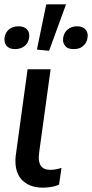

<svg xmlns="http://www.w3.org/2000/svg" viewBox="-43 -849 424 884"><path d="M154 15C185 15 214 9 229 1L240 -76C224 -71 207 -67 190 -67C168 -67 154 -73 145 -86C136 -99 133 -121 138 -152L190 -530H84L32 -151C22 -94 31 -52 54 -25C77 1 110 15 154 15ZM27 -623C60 -623 87 -642 91 -676C96 -706 78 -728 42 -728C6 -728 -18 -706 -22 -676C-24 -661 -21 -649 -13 -638C-4 -628 8 -623 27 -623ZM183 -615 261 -829H170L127 -621ZM296 -623C315 -623 329 -627 340 -638C352 -648 358 -660 360 -676C363 -690 359 -703 351 -713C343 -722 330 -728 311 -728C279 -728 253 -708 248 -676C246 -660 248 -648 257 -638C265 -627 278 -623 296 -623Z"/></svg>

Font: Cheyenne Sans Medium
Style: Italic
Weight: 500
Italic angle: -8.13011°
Designer: The Public Sans project authors (U.S. Web Design System), Libre Franklin designed by Pablo Impallari and Rodrigo Fuenzal
Foundry: The Cheyenne Sans Project Authors
Version: Version 2.007